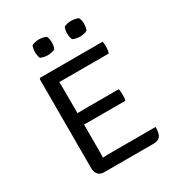

<svg xmlns="http://www.w3.org/2000/svg" viewBox="-170 -810 841 915"><g transform="rotate(-30 251.0 -352.0)"><path d="M91 -537.5 96 -542.5H164.5V-481Q164.5 -471.5 165 -458Q165.5 -444.5 165.5 -428.5V-99Q165.5 -89.5 165 -78.8Q164.5 -68 164.5 -62.5V0H134.5Q114.5 0 102.8 -12.5Q91 -25 91 -47.5ZM392.5 -308Q395 -300 395.5 -291Q396 -282 396 -276Q396 -269.5 395.5 -260.8Q395 -252 392.5 -244.5H219Q209 -244.5 195.2 -244.5Q181.5 -244.5 166.8 -244.8Q152 -245 139 -245.5V-307Q152 -307.5 166.8 -307.5Q181.5 -307.5 195.2 -307.8Q209 -308 219 -308ZM440 -542.5Q441.5 -534.5 441.8 -526.8Q442 -519 442 -512.5Q442 -506 441 -496.8Q440 -487.5 436.5 -479H219Q209 -479 195.2 -479Q181.5 -479 166.8 -479.2Q152 -479.5 139 -480V-542.5ZM455 -64.5Q455 -27.5 443.5 -13.8Q432 0 405.5 0H140V-61.5Q151 -62.5 162.5 -63.2Q174 -64 187.8 -64.2Q201.5 -64.5 220.5 -64.5ZM135.5 -660.5Q135.5 -669.5 137.2 -679Q139 -688.5 142 -695Q148.5 -699 160.5 -701.5Q172.5 -704 182 -704Q191 -704 203.2 -701.5Q215.5 -699 221.5 -695Q225 -688.5 226.8 -679Q228.5 -669.5 228.5 -660.5Q228.5 -651.5 226.8 -642Q225 -632.5 221.5 -626Q215.5 -622 203.2 -619.5Q191 -617 182 -617Q172.5 -617 160.5 -619.5Q148.5 -622 142 -626Q139 -632.5 137.2 -642Q135.5 -651.5 135.5 -660.5ZM312.5 -660.5Q312.5 -669.5 314.2 -679Q316 -688.5 319.5 -695Q325.5 -699 337.8 -701.5Q350 -704 359 -704Q368.5 -704 380.8 -701.5Q393 -699 399 -695Q402 -688.5 404 -679Q406 -669.5 406 -660.5Q406 -651.5 404 -642Q402 -632.5 399 -626Q393 -622 380.8 -619.5Q368.5 -617 359 -617Q350 -617 337.8 -619.5Q325.5 -622 319.5 -626Q316 -632.5 314.2 -642Q312.5 -651.5 312.5 -660.5Z"/></g></svg>

Font: Signika SC
Style: Regular
Weight: 300
Designer: Anna Giedryś
Foundry: Anna Giedryś
Version: Version 2.000